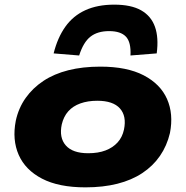

<svg xmlns="http://www.w3.org/2000/svg" viewBox="-20 -796 800 827"><path d="M348 11Q233 11 161 -26.5Q89 -64 60.5 -129Q32 -194 48 -276Q60 -331 90.5 -374Q121 -417 167 -447.5Q213 -478 274.5 -493.5Q336 -509 412 -509Q527 -509 599 -471.5Q671 -434 699.5 -369.5Q728 -305 712 -223Q699 -168 669 -124.5Q639 -81 593 -50.5Q547 -20 485.5 -4.5Q424 11 348 11ZM360 -136Q403 -136 434.5 -148Q466 -160 486.5 -182.5Q507 -205 514 -238Q526 -296 496.5 -329Q467 -362 399 -362Q358 -362 326 -350.5Q294 -339 274 -316.5Q254 -294 246 -260Q234 -203 263.5 -169.5Q293 -136 360 -136ZM321 -557 211 -566Q228 -634 261.5 -681Q295 -728 347.5 -752Q400 -776 472 -776Q545 -776 588 -751.5Q631 -727 647.5 -680.5Q664 -634 655 -566L542 -557Q545 -614 522.5 -638Q500 -662 450 -662Q400 -662 369.5 -638Q339 -614 321 -557Z"/></svg>

Font: Nunito Sans 10pt Expanded Black
Style: Italic
Weight: 900
Width: 7
Italic angle: -9°
Designer: Vernon Adams
Foundry: Vernon Adams
Version: Version 3.101;gftools[0.9.27]